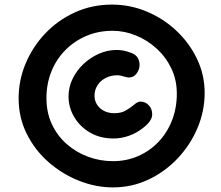

<svg xmlns="http://www.w3.org/2000/svg" viewBox="-20 -793 962 835"><path d="M471 22Q397.7 22 324.9 -6.4Q252.2 -34.8 192.3 -86.9Q132.3 -139.1 96.7 -210.2Q61 -281.2 61 -366Q61 -443.8 91.3 -516.4Q121.6 -589.1 176.5 -647.2Q231.4 -705.2 305.7 -739.1Q379.9 -773 467 -773Q546.1 -773 618.4 -742.7Q690.8 -712.4 747.2 -659.3Q803.7 -606.1 836.8 -536.8Q870 -467.6 870 -389Q870 -310.4 839.3 -237.3Q808.7 -164.1 753.7 -105.4Q698.8 -46.8 626.4 -12.4Q554.1 22 471 22ZM471 -92.1Q530.3 -92.1 580.9 -114.3Q631.6 -136.6 669.3 -176.1Q707.1 -215.7 728.1 -269.6Q749 -323.4 749 -386Q749 -446.1 724.9 -495.9Q700.9 -545.8 660.6 -582.3Q620.3 -618.8 570.7 -638.9Q521.1 -659.1 470 -659.1Q406.7 -659.1 354.1 -636.2Q301.4 -613.3 262.7 -573.5Q223.9 -533.7 202.9 -480.6Q182 -427.4 182 -367Q182 -302.6 206.1 -251.8Q230.1 -201.1 271.4 -165.4Q312.7 -129.7 364.3 -110.9Q415.9 -92.1 471 -92.1ZM474 -190.7Q416.1 -190.7 372.1 -216.1Q328 -241.6 303 -283.7Q278 -325.8 278 -373.7Q278 -413 295.2 -449.2Q312.3 -485.4 342.3 -513.9Q372.2 -542.3 409.6 -559Q446.9 -575.7 487 -575.7Q501 -575.7 515.8 -573.2Q530.6 -570.7 550.2 -563.1Q570.1 -556.3 578.6 -541.8Q587 -527.3 587 -511Q587 -491.2 574.3 -473.6Q561.6 -455.9 539.9 -455.9Q535.9 -455.9 530.4 -457.3Q525 -458.7 521 -459.7Q514 -461.7 506 -463.7Q498 -465.7 490 -465.7Q462.9 -465.7 440 -454.1Q417.1 -442.6 404.1 -422.2Q391 -401.8 391 -376.7Q391 -355.6 401.9 -338.2Q412.9 -320.8 432.4 -310.7Q451.9 -300.7 477 -300.7Q507.2 -300.7 527.1 -312.4Q547 -324.1 560.7 -335.7Q568 -342.1 575.6 -346.7Q583.2 -351.2 591 -351.2Q611.9 -351.2 626.9 -335.4Q641.9 -319.7 641.9 -295.2Q641.9 -279.4 629.8 -263.7Q617.8 -247.9 598.1 -233.7Q573.1 -214 540.2 -202.3Q507.3 -190.7 474 -190.7Z"/></svg>

Font: Playpen Sans
Style: Regular
Weight: 400
Designer: Laura Meseguer, Veronika Burian, José Scaglione, Kostas Bartsokas, Vera Evstafieva, Tom Grace, Yorlmar Campos
Foundry: TypeTogether
Version: Version 2.000